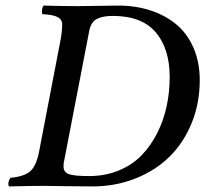

<svg xmlns="http://www.w3.org/2000/svg" viewBox="-20 -667 737 689"><path d="M300.8 -559.1 210 -88.9Q208 -81.1 208 -69.8Q208 -49.3 226.8 -42.2Q245.6 -35.2 299.8 -35.2Q357.9 -35.2 406.2 -55.2Q454.6 -75.2 487.8 -109.4Q521 -143.6 544.2 -189.5Q567.4 -235.4 578.1 -286.1Q588.9 -336.9 588.9 -391.1Q588.9 -492.2 538.8 -551Q488.8 -609.9 384.8 -609.9Q348.6 -609.9 327.9 -599.1Q307.1 -588.4 300.8 -559.1ZM259.8 -645Q283.2 -645 331.8 -646Q380.4 -647 403.8 -647Q466.8 -647 520 -629.6Q573.2 -612.3 612.8 -579.3Q652.3 -546.4 674.6 -495.1Q696.8 -443.8 696.8 -378.9Q696.8 -296.9 668 -225.8Q639.2 -154.8 588.6 -105Q538.1 -55.2 466.3 -26.6Q394.5 2 311 2Q266.6 2 208.5 1Q150.4 0 137.2 0Q94.2 0 12.2 2Q8.8 -3.9 10.5 -12.7Q12.2 -21.5 17.1 -28.8Q67.9 -33.7 89.1 -53Q110.4 -72.3 120.1 -122.1L196.8 -521Q203.1 -554.7 203.1 -579.1Q203.1 -597.2 186.8 -605.7Q170.4 -614.3 131.8 -616.2Q129.4 -625.5 131.3 -634.8Q133.3 -644 136.2 -647Q204.6 -645 259.8 -645Z"/></svg>

Font: Common Serif Medium
Style: Italic
Weight: 500
Italic angle: -12°
Designer: Philipp H. Poll, Khaled Hosny
Foundry: Stefan Peev, Context Ltd.
Version: Version 1.026